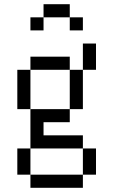

<svg xmlns="http://www.w3.org/2000/svg" viewBox="-20 -770 540 915"><path d="M375 -625V-687.5H312.5V-625ZM125 62.5V125H375V62.5ZM125 62.5Q125 62.5 125 -62.5H62.5Q62.5 -62.5 62.5 62.5ZM375 62.5H437.5Q437.5 62.5 437.5 -62.5H375Q375 -62.5 375 62.5ZM125 -62.5H375V-125H187.5V-187.5H312.5V-250H125ZM125 -250V-437.5H62.5V-250ZM312.5 -250H375V-437.5H312.5ZM125 -437.5H312.5V-500H125ZM375 -437.5H437.5Q437.5 -437.5 437.5 -562.5H375Q375 -562.5 375 -437.5ZM187.5 -687.5H125V-625H187.5ZM187.5 -687.5H312.5V-750H187.5Z"/></svg>

Font: Unifont
Style: Regular
Weight: 500
Version: Version 13.0.05